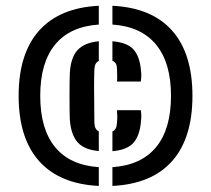

<svg xmlns="http://www.w3.org/2000/svg" viewBox="-20 -624 714 649"><path d="M43 -300Q43 -443 112.2 -520.5Q181.5 -598 314 -604.5V-541Q216.5 -534.5 166.2 -473.2Q116 -412 116 -300Q116 -188 166.2 -126.8Q216.5 -65.5 314 -59V4.5Q181.5 -2 112.2 -79.5Q43 -157 43 -300ZM216 -220Q215.5 -233 215.2 -254.2Q215 -275.5 215 -299.8Q215 -324 215.2 -344.8Q215.5 -365.5 216 -376.5Q219 -429.5 242.2 -454.8Q265.5 -480 314 -484.5V-418Q306.5 -414.5 303 -407.5Q299.5 -400.5 299 -388.5Q298 -361.5 298 -331Q298 -300.5 298.5 -269.5Q299 -238.5 299 -210Q299.5 -197.5 303 -190.5Q306.5 -183.5 314 -180V-113.5Q265.5 -117.5 242.8 -142.5Q220 -167.5 216 -220ZM360 4.5V-59Q457 -65.5 507.5 -126.5Q558 -187.5 558 -300Q558 -412 507.5 -473.2Q457 -534.5 360 -541V-604.5Q493 -598 561.8 -520.5Q630.5 -443 630.5 -300Q630.5 -157 561.8 -79.5Q493 -2 360 4.5ZM360 -113V-179.5Q367.5 -183 371.2 -190.2Q375 -197.5 375.5 -210Q376.5 -219 376.5 -227.2Q376.5 -235.5 375.5 -251.5H456Q457 -245.5 457.5 -237.5Q458 -229.5 457 -219.5Q453.5 -167 431.8 -142Q410 -117 360 -113ZM360 -484.5Q410.5 -480.5 432 -456Q453.5 -431.5 457 -380.5Q458 -371.5 457.5 -362.5Q457 -353.5 456 -348.5H375.5Q376.5 -357 376 -369.5Q375.5 -382 375.5 -389.5Q375.5 -401.5 372 -408.2Q368.5 -415 360 -418.5Z"/></svg>

Font: Big Shoulders Stencil Text Thin ExtraBold
Style: Regular
Weight: 800
Version: Version 2.001